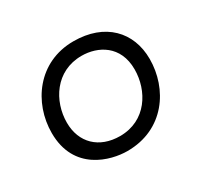

<svg xmlns="http://www.w3.org/2000/svg" viewBox="-117 -675 870 830"><g transform="rotate(-30 318.5 -260.0)"><path d="M300 4C484 4 582 -145 582 -293C582 -428 491 -524 334 -524C157 -524 55 -377 55 -227C55 -38 218 4 300 4ZM305 -68C201 -68 134 -133 134 -233C134 -340 203 -452 333 -452C414 -452 503 -406 503 -287C503 -181 436 -68 305 -68Z"/></g></svg>

Font: Fixel Display
Style: Italic
Weight: 400
Italic angle: -10°
Designer: AlfaBravo + MacPaw
Foundry: Kyrylo Tkachov, Marchela Mozhyna, Serhii Makarenko, Maria Weinstein, Zakhar Kryvoshyya
Version: Version 1.210;Glyphs 3.2 (3217)